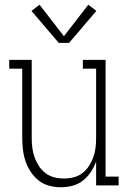

<svg xmlns="http://www.w3.org/2000/svg" viewBox="-20 -783 540 811"><path d="M237 8Q212 8 187.5 1.5Q163 -5 143.5 -20.5Q124 -36 110 -57Q96 -78 88 -101.5Q80 -125 77 -150Q74 -175 74 -200V-493H19V-530H114V-200Q114 -179 116.5 -158.5Q119 -138 126 -118.5Q133 -99 144.5 -81.5Q156 -64 172.5 -51.5Q189 -39 209 -34Q229 -29 250 -29Q271 -29 291 -34Q311 -39 327.5 -51.5Q344 -64 355.5 -81.5Q367 -99 374 -118.5Q381 -138 383.5 -158.5Q386 -179 386 -200V-493H330V-530H426V-37H481V0H386V-101Q378 -78 364 -57Q350 -36 330.5 -20.5Q311 -5 286.5 1.5Q262 8 237 8ZM228 -602 113 -737 147 -763 250 -630 353 -763 387 -737 272 -602Z"/></svg>

Font: Iosevka Slab Extralight
Style: Regular
Weight: 200
Monospace: yes
Designer: Belleve Invis
Foundry: Belleve Invis
Version: Version 11.1.1; ttfautohint (v1.8.3)